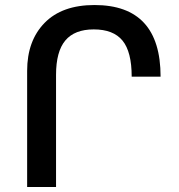

<svg xmlns="http://www.w3.org/2000/svg" viewBox="-20 -744 714 764"><path d="M88 -462Q88 -582 157.5 -653Q227 -724 356 -724Q619 -724 619 -439H504Q504 -538 467.5 -582.5Q431 -627 353 -627Q277 -627 240 -583Q203 -539 203 -446V0H88Z"/></svg>

Font: Noto Sans Armenian Medium
Style: Regular
Weight: 500
Designer: Monotype Design team
Foundry: Monotype Imaging Inc.
Version: Version 1.000